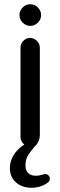

<svg xmlns="http://www.w3.org/2000/svg" viewBox="-20 -682 283 901"><path d="M26.4 106.4Q26.4 74.2 43.9 45.9Q61.5 17.6 93.8 -3.9Q76.2 -18.6 76.2 -39.1V-458Q76.2 -476.6 89.4 -490.2Q102.5 -503.9 121.1 -503.9Q139.6 -503.9 153.3 -490.2Q167 -476.6 167 -458V-48.8Q167 -27.3 155.3 -8.8Q151.4 -2.9 142.6 5.9Q119.1 33.2 109.4 50.8Q99.6 68.4 99.6 94.7Q99.6 118.2 112.3 130.4Q125 142.6 148.4 142.6Q164.1 142.6 182.6 136.7L185.5 135.7L191.4 134.8Q201.2 134.8 207.5 141.1Q213.9 147.5 213.9 157.2Q213.9 168 203.1 175.8Q169.9 199.2 127.9 199.2Q83 199.2 54.7 173.8Q26.4 148.4 26.4 106.4ZM71.3 -611.3Q71.3 -631.8 86.4 -647Q101.6 -662.1 122.1 -662.1Q142.6 -662.1 157.7 -647Q172.9 -631.8 172.9 -611.3Q172.9 -590.8 157.7 -575.7Q142.6 -560.5 122.1 -560.5Q101.6 -560.5 86.4 -575.7Q71.3 -590.8 71.3 -611.3Z"/></svg>

Font: jf-openhuninn-2.1
Style: Regular
Weight: 400
Designer: [Kosugi Maru]
Designed by MOTOYA      

[Varela Round]
Joe Prince (Latin component); Avraham Cornfeld (Hebrew component)
Foundry: justfont Co., Ltd.
Version: 2.1